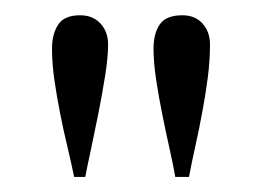

<svg xmlns="http://www.w3.org/2000/svg" viewBox="-20 -530 347 254"><path d="M257.8 -471.2Q257.8 -449.7 254.9 -427.5Q252 -405.3 247.8 -382.8Q243.7 -360.4 238.8 -338.4Q233.9 -316.4 230 -295.9H211.9Q209 -312.5 204.1 -334.2Q199.2 -356 194.6 -379.2Q189.9 -402.3 186.5 -425Q183.1 -447.8 183.1 -465.8Q183.1 -485.8 191.4 -497.8Q199.7 -509.8 221.2 -509.8Q238.3 -509.8 248 -498.8Q257.8 -487.8 257.8 -471.2ZM123 -471.2Q123 -454.6 119.1 -429.9Q115.2 -405.3 110.1 -379.6Q105 -354 100.1 -331.3Q95.2 -308.6 92.8 -295.9H78.1Q74.2 -314.9 69.1 -336.2Q64 -357.4 59.6 -379.6Q55.2 -401.9 52 -423.8Q48.8 -445.8 48.8 -465.8Q48.8 -484.9 56.9 -497.3Q64.9 -509.8 85.9 -509.8Q103 -509.8 113 -498.8Q123 -487.8 123 -471.2Z"/></svg>

Font: Scheherazade Urdu
Style: Regular
Weight: 400
Designer: SIL International
Foundry: SIL International
Version: Version 1.005 (build 117/117)